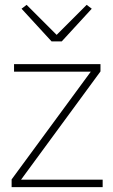

<svg xmlns="http://www.w3.org/2000/svg" viewBox="-20 -773 468 793"><path d="M404 0H28V-32L355 -477H38V-508H395V-478L67 -31H404ZM235 -602H193L69 -737L90 -753L214 -629L338 -753L359 -737Z"/></svg>

Font: IBM Plex Sans ExtraLight
Style: Regular
Weight: 250
Designer: Mike Abbink, Paul van der Laan, Pieter van Rosmalen
Foundry: Bold Monday
Version: Version 3.201